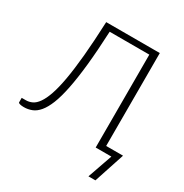

<svg xmlns="http://www.w3.org/2000/svg" viewBox="-204 -862 1141 1193"><g transform="rotate(30 367.0 -265.5)"><path d="M720 -41 648 177.5H598L660 0H547.5V-666.5H263Q256.5 -526 245.5 -421.2Q234.5 -316.5 219.2 -241.8Q204 -167 184.8 -119Q165.5 -71 142.2 -43.2Q119 -15.5 92 -4.8Q65 6 35 6Q19 6 7 3Q-5 0 -5 -5.5V-37.5H25Q48 -37.5 69.5 -47.8Q91 -58 110.2 -85.2Q129.5 -112.5 146 -160Q162.5 -207.5 175.8 -281.8Q189 -356 198.8 -460.8Q208.5 -565.5 214.5 -707.5H599V-41Z"/></g></svg>

Font: Lato 2
Style: Regular
Weight: 300
Designer: Lukasz Dziedzic with Adam Twardoch and Botio Nikoltchev
Foundry: tyPoland Lukasz Dziedzic
Version: Version 2.015; 2015-08-06; http://www.latofonts.com/